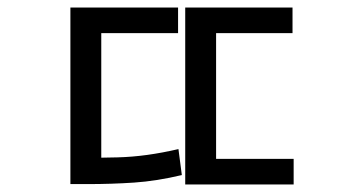

<svg xmlns="http://www.w3.org/2000/svg" viewBox="-20 -490 960 510"><path d="M167 -470H453V-402H249V-38H167ZM472 -470H757V-402H554V-38H472ZM472 -68H760V0H472ZM167 -71H213Q254 -71 292.5 -72Q331 -73 371 -78.5Q411 -84 454 -94L463 -25Q396 -9 336 -5Q276 -1 213 -1H167Z"/></svg>

Font: korean15
Style: Book
Weight: 400
Designer: Jelle Bosma - Monotype Design Team
Foundry: Monotype Imaging Inc.
Version: Version 2.003